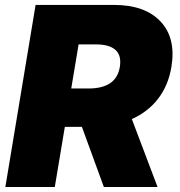

<svg xmlns="http://www.w3.org/2000/svg" viewBox="-20 -747 718 767"><path d="M1.4 0 122.2 -727.3H436.1Q558.9 -727.3 621.3 -661.2Q683.6 -595.2 664.8 -480.1Q652.7 -405.9 611.7 -352.8Q570.7 -299.7 506.7 -271.3L609.4 0H394.9L307.2 -240.1H239L198.9 0ZM264.6 -393.5H333.8Q445 -393.5 458.8 -480.1Q465.9 -525.9 441.1 -547.8Q416.2 -569.6 363.6 -569.6H294Z"/></svg>

Font: Karasuma Gothic
Style: Italic
Weight: 900
Italic angle: -9.39999°
Designer: Rasmus Andersson / Ryoko Nishizuka
Foundry: Genbu
Version: Version 1.00